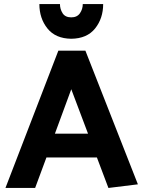

<svg xmlns="http://www.w3.org/2000/svg" viewBox="-20 -931 711 951"><path d="M333 -739Q255 -740 215 -790Q175 -840 175 -911H277Q277 -886 290 -865.5Q303 -845 333 -845Q362 -845 376 -865.5Q390 -886 390 -911H491Q491 -840 451 -790Q411 -740 333 -739ZM333 -489 252 -269H416ZM403 -680 663 -18 517 0 460 -151H210L154 0H7L269 -680Z"/></svg>

Font: Palanquin Dark Medium
Style: Regular
Weight: 500
Designer: Pria Ravichandran
Version: Version 1.001